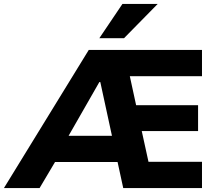

<svg xmlns="http://www.w3.org/2000/svg" viewBox="-54 -960 1126 980"><path d="M-34 0 399 -705H977V-571H543L598 -620L651 -376L574 -423H957V-291H602L659 -339L716 -79L640 -134H977V0H575L532 -198L584 -133H197L263 -194L148 0ZM453 -541 279 -237 268 -267H558L525 -232L458 -541ZM453 -765 571 -940H751L579 -765Z"/></svg>

Font: Nunito Sans 7pt ExtraBold
Style: Regular
Weight: 800
Designer: Vernon Adams
Foundry: Vernon Adams
Version: Version 3.101;gftools[0.9.27]